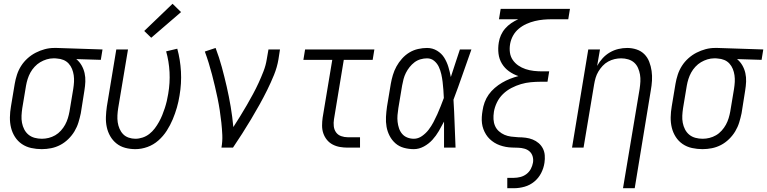

<svg xmlns="http://www.w3.org/2000/svg" viewBox="-20 -782 4063 1017"><path d="M201 8Q173 8 145.5 2Q118 -4 96 -19Q74 -34 59.5 -56.5Q45 -79 38.5 -105.5Q32 -132 32.5 -160.5Q33 -189 38 -218L58 -338Q62 -362 70 -386.5Q78 -411 92 -433Q106 -455 126 -473Q146 -491 169.5 -503Q193 -515 217.5 -521.5Q242 -528 267 -528Q270 -528 274 -528Q278 -528 281 -528L523 -520L514 -465L384 -469Q401 -455 412 -436Q423 -417 428 -395Q433 -373 432 -349.5Q431 -326 427 -302L408 -182Q403 -158 395.5 -133.5Q388 -109 374.5 -86.5Q361 -64 341.5 -45Q322 -26 299 -14Q276 -2 251 3Q226 8 201 8ZM202 -47Q220 -47 238 -51.5Q256 -56 272.5 -65.5Q289 -75 302.5 -90Q316 -105 325 -121.5Q334 -138 339.5 -156Q345 -174 348 -191L368 -311Q371 -330 372 -348Q373 -366 370.5 -383.5Q368 -401 361.5 -417Q355 -433 343.5 -445.5Q332 -458 316 -464.5Q300 -471 282 -472L272 -473Q270 -473 267.5 -473Q265 -473 263 -473Q245 -473 227 -467.5Q209 -462 193 -452.5Q177 -443 163.5 -428.5Q150 -414 141 -397.5Q132 -381 126.5 -363.5Q121 -346 118 -329L98 -209Q95 -189 94 -169.5Q93 -150 96.5 -131.5Q100 -113 108.5 -96.5Q117 -80 131 -68.5Q145 -57 163.5 -52Q182 -47 202 -47Z M697 8Q669 8 643 1Q617 -6 597 -22Q577 -38 564 -60.5Q551 -83 545.5 -109Q540 -135 541 -162.5Q542 -190 546 -218L596 -520H658L606 -209Q603 -190 602 -171Q601 -152 603.5 -134.5Q606 -117 613 -100.5Q620 -84 632 -71.5Q644 -59 661.5 -53Q679 -47 697 -47Q716 -47 735.5 -53.5Q755 -60 771 -72.5Q787 -85 799.5 -101.5Q812 -118 822 -136Q832 -154 839.5 -172.5Q847 -191 853 -209.5Q859 -228 863.5 -247Q868 -266 871 -285Q881 -343 878 -400Q875 -457 860 -510L919 -524Q935 -466 938.5 -403Q942 -340 931 -276Q926 -244 917 -212.5Q908 -181 895 -150Q882 -119 863.5 -90Q845 -61 819 -38Q793 -15 761 -3.5Q729 8 697 8ZM781 -582 744 -618 894 -762 939 -718Z M1153 0Q1159 -34 1157.5 -67Q1156 -100 1152.5 -132.5Q1149 -165 1144 -197.5Q1139 -230 1132.5 -261.5Q1126 -293 1118.5 -324.5Q1111 -356 1103 -387Q1095 -418 1085.5 -448.5Q1076 -479 1065 -509L1122 -528Q1141 -478 1155 -426.5Q1169 -375 1181 -322.5Q1193 -270 1202 -216.5Q1211 -163 1216 -109Q1234 -137 1252 -166Q1270 -195 1287 -224.5Q1304 -254 1320 -283.5Q1336 -313 1350 -343.5Q1364 -374 1376 -405Q1388 -436 1393 -468L1402 -520H1463L1455 -468Q1448 -426 1431.5 -385.5Q1415 -345 1395.5 -305.5Q1376 -266 1354.5 -227.5Q1333 -189 1310 -150.5Q1287 -112 1263 -74.5Q1239 -37 1214 0Z M1822 0Q1801 0 1780.5 -3.5Q1760 -7 1742 -16.5Q1724 -26 1711.5 -41.5Q1699 -57 1692.5 -76Q1686 -95 1686 -116.5Q1686 -138 1689 -159L1740 -465H1587L1596 -520H1963L1954 -465H1801L1749 -150Q1746 -132 1748 -113.5Q1750 -95 1760 -81Q1770 -67 1787 -61Q1804 -55 1822 -55H1887V0Z M2172 8Q2145 8 2119.5 1Q2094 -6 2075 -22.5Q2056 -39 2044 -62Q2032 -85 2027.5 -110.5Q2023 -136 2024.5 -163Q2026 -190 2030 -218L2050 -338Q2054 -361 2061 -384.5Q2068 -408 2080 -430Q2092 -452 2109.5 -471.5Q2127 -491 2148.5 -504Q2170 -517 2194.5 -522.5Q2219 -528 2242 -528Q2271 -528 2295 -513.5Q2319 -499 2333 -476.5Q2347 -454 2355 -427.5Q2363 -401 2368 -374Q2380 -411 2392 -447.5Q2404 -484 2416 -520H2477Q2453 -453 2430 -386.5Q2407 -320 2382 -254Q2386 -191 2388 -127Q2390 -63 2393 0H2332Q2332 -34 2332 -68.5Q2332 -103 2332 -138Q2319 -113 2304.5 -88Q2290 -63 2270.5 -41.5Q2251 -20 2225 -6Q2199 8 2172 8ZM2172 -47Q2195 -47 2215.5 -61.5Q2236 -76 2250.5 -95Q2265 -114 2276 -135Q2287 -156 2296.5 -177Q2306 -198 2314.5 -220Q2323 -242 2331 -263Q2330 -285 2328.5 -306Q2327 -327 2324.5 -348Q2322 -369 2317.5 -389Q2313 -409 2304.5 -427.5Q2296 -446 2280 -459.5Q2264 -473 2242 -473Q2225 -473 2207.5 -468Q2190 -463 2175.5 -452Q2161 -441 2149.5 -426.5Q2138 -412 2130 -396Q2122 -380 2117.5 -363Q2113 -346 2110 -329L2090 -209Q2087 -190 2085.5 -172Q2084 -154 2086 -136.5Q2088 -119 2093.5 -102.5Q2099 -86 2110 -73Q2121 -60 2137.5 -53.5Q2154 -47 2172 -47Z M2667 215V160H2702Q2719 160 2736.5 155.5Q2754 151 2768.5 140Q2783 129 2791.5 113Q2800 97 2803 80Q2806 63 2801.5 47Q2797 31 2785.5 20.5Q2774 10 2758 5.5Q2742 1 2725.5 0.5Q2709 0 2692 -0.5Q2675 -1 2659 -4Q2643 -7 2627.5 -12.5Q2612 -18 2598.5 -26.5Q2585 -35 2574 -45.5Q2563 -56 2554.5 -69.5Q2546 -83 2540.5 -98Q2535 -113 2533 -129Q2531 -145 2532 -162Q2533 -179 2536 -196Q2539 -218 2547 -240Q2555 -262 2568.5 -281Q2582 -300 2600.5 -316Q2619 -332 2639.5 -344Q2660 -356 2681.5 -364.5Q2703 -373 2726 -379Q2699 -388 2676 -404.5Q2653 -421 2638.5 -445Q2624 -469 2620.5 -498Q2617 -527 2622 -557Q2625 -577 2633.5 -596Q2642 -615 2656 -631Q2670 -647 2687.5 -659Q2705 -671 2725 -680H2623L2632 -735H2999L2990 -680H2903Q2881 -680 2858.5 -678Q2836 -676 2813 -670.5Q2790 -665 2768 -655Q2746 -645 2727.5 -629.5Q2709 -614 2697.5 -593Q2686 -572 2682 -549Q2678 -526 2681 -504Q2684 -482 2696 -464.5Q2708 -447 2725.5 -435Q2743 -423 2764 -416Q2785 -409 2807.5 -406.5Q2830 -404 2852 -404H2889L2880 -349H2843Q2818 -349 2791.5 -346.5Q2765 -344 2739.5 -336.5Q2714 -329 2689 -316Q2664 -303 2644 -283.5Q2624 -264 2612 -239Q2600 -214 2596 -189Q2596 -188 2596 -188Q2596 -188 2596 -188Q2593 -169 2594 -150.5Q2595 -132 2602 -115.5Q2609 -99 2622.5 -87Q2636 -75 2652 -68Q2668 -61 2687 -58.5Q2706 -56 2725 -55Q2745 -55 2764.5 -52.5Q2784 -50 2801.5 -43Q2819 -36 2833 -24Q2847 -12 2855.5 4.5Q2864 21 2865.5 40.5Q2867 60 2864 80Q2860 108 2846.5 134.5Q2833 161 2810 180Q2787 199 2758.5 207Q2730 215 2702 215Z M3280 215 3368 -311Q3371 -331 3372 -350Q3373 -369 3370 -387Q3367 -405 3359.5 -422Q3352 -439 3339 -450.5Q3326 -462 3308 -467.5Q3290 -473 3270 -473Q3253 -473 3235.5 -469Q3218 -465 3201.5 -456Q3185 -447 3172 -433Q3159 -419 3149.5 -403Q3140 -387 3135 -370Q3130 -353 3127 -335L3071 0H3010L3096 -520H3158L3143 -433Q3155 -455 3172 -473.5Q3189 -492 3210.5 -504.5Q3232 -517 3255.5 -522.5Q3279 -528 3302 -528Q3328 -528 3352 -520Q3376 -512 3393 -495Q3410 -478 3419 -454.5Q3428 -431 3431.5 -406Q3435 -381 3433.5 -355Q3432 -329 3427 -302L3342 215Z M3701 8Q3673 8 3645.5 2Q3618 -4 3596 -19Q3574 -34 3559.5 -56.5Q3545 -79 3538.5 -105.5Q3532 -132 3532.5 -160.5Q3533 -189 3538 -218L3558 -338Q3562 -362 3570 -386.5Q3578 -411 3592 -433Q3606 -455 3626 -473Q3646 -491 3669.5 -503Q3693 -515 3717.5 -521.5Q3742 -528 3767 -528Q3770 -528 3774 -528Q3778 -528 3781 -528L4023 -520L4014 -465L3884 -469Q3901 -455 3912 -436Q3923 -417 3928 -395Q3933 -373 3932 -349.5Q3931 -326 3927 -302L3908 -182Q3903 -158 3895.5 -133.5Q3888 -109 3874.5 -86.5Q3861 -64 3841.5 -45Q3822 -26 3799 -14Q3776 -2 3751 3Q3726 8 3701 8ZM3702 -47Q3720 -47 3738 -51.5Q3756 -56 3772.5 -65.5Q3789 -75 3802.5 -90Q3816 -105 3825 -121.5Q3834 -138 3839.5 -156Q3845 -174 3848 -191L3868 -311Q3871 -330 3872 -348Q3873 -366 3870.5 -383.5Q3868 -401 3861.5 -417Q3855 -433 3843.5 -445.5Q3832 -458 3816 -464.5Q3800 -471 3782 -472L3772 -473Q3770 -473 3767.5 -473Q3765 -473 3763 -473Q3745 -473 3727 -467.5Q3709 -462 3693 -452.5Q3677 -443 3663.5 -428.5Q3650 -414 3641 -397.5Q3632 -381 3626.5 -363.5Q3621 -346 3618 -329L3598 -209Q3595 -189 3594 -169.5Q3593 -150 3596.5 -131.5Q3600 -113 3608.5 -96.5Q3617 -80 3631 -68.5Q3645 -57 3663.5 -52Q3682 -47 3702 -47Z"/></svg>

Font: Iosevka SS04 Light
Style: Italic
Weight: 300
Italic angle: -9°
Monospace: yes
Designer: Belleve Invis
Foundry: Belleve Invis
Version: Version 19.0.0; ttfautohint (v1.8.4)